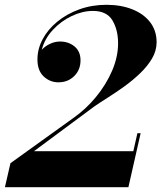

<svg xmlns="http://www.w3.org/2000/svg" viewBox="-46 -780 672 800"><path d="M489 0H-25.5L-2.5 -100L258.5 -287.5Q311 -324 353.5 -375.5Q396 -427 421 -485Q446 -543 446 -600Q446 -655.5 422.5 -695Q399 -734.5 341 -734.5Q297.5 -734.5 252.8 -713.2Q208 -692 174 -655.2Q140 -618.5 128 -572.5Q141.5 -587.5 162 -597.2Q182.5 -607 204 -607Q239.5 -607 264.5 -586.5Q289.5 -566 289.5 -528.5Q289.5 -489 263.2 -463Q237 -437 197.5 -437Q162 -437 136 -461.5Q110 -486 110 -532Q110 -576 131.8 -616.8Q153.5 -657.5 192.8 -689.8Q232 -722 284.5 -741Q337 -760 397.5 -760Q458 -760 505.2 -741.2Q552.5 -722.5 579.5 -687.5Q606.5 -652.5 606.5 -604Q606.5 -568.5 587.5 -536.2Q568.5 -504 538 -474.8Q507.5 -445.5 472.5 -420.2Q437.5 -395 404.2 -374Q371 -353 347 -336.5L95.5 -150H509.5L526.5 -225H540Z"/></svg>

Font: Bodoni* 16pt
Style: Bold Italic
Weight: 700
Italic angle: -13°
Version: Version 2.3